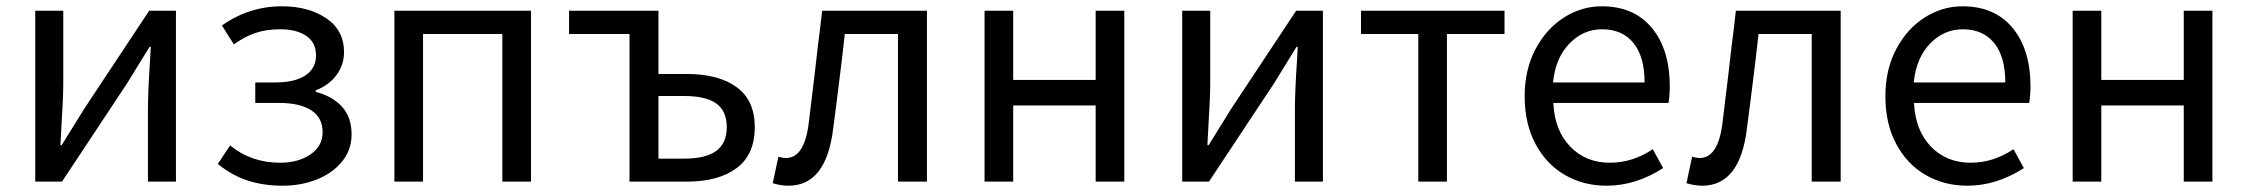

<svg xmlns="http://www.w3.org/2000/svg" viewBox="-20 -577 7141 610"><path d="M181 -543V-316Q181 -266 176 -191L172 -116H176L248 -232L454 -543H539V0H450V-227Q450 -287 457 -390L459 -428H455L383 -311L177 0H92V-543Z M672 -56 711 -115Q778 -60 870 -60Q928 -60 966.5 -86.5Q1005 -113 1005 -157Q1005 -203 969 -226.5Q933 -250 866 -250H791V-315H853Q917 -315 950.5 -337.5Q984 -360 984 -401Q984 -442 953 -463Q922 -484 871 -484Q826 -484 792 -472.5Q758 -461 723 -436L685 -496Q771 -557 876 -557Q960 -557 1016.5 -519Q1073 -481 1073 -411Q1073 -371 1049 -338.5Q1025 -306 983 -290V-285Q1035 -272 1066 -238.5Q1097 -205 1097 -150Q1097 -101 1067 -64Q1037 -27 987 -7Q937 13 878 13Q818 13 768 -3Q718 -19 672 -56Z M1233 -543H1667V0H1576V-469H1324V0H1233Z M1788 -469V-543H2072V-342H2162Q2263 -342 2320.5 -300Q2378 -258 2378 -173Q2378 -86 2320.5 -43Q2263 0 2162 0H1980V-469ZM2289 -173Q2289 -224 2256 -248Q2223 -272 2153 -272H2072V-73H2153Q2222 -73 2255.5 -97.5Q2289 -122 2289 -173Z M2435 5 2453 -79Q2467 -75 2477 -75Q2537 -75 2550 -191Q2570 -353 2579 -435Q2584 -471 2592 -543H2925V0H2833V-469H2664L2655 -390Q2637 -242 2627 -168Q2605 13 2485 13Q2461 13 2435 5Z M3108 -543H3199V-323H3461V-543H3552V0H3461V-242H3199V0H3108Z M3825 -543V-316Q3825 -266 3820 -191L3816 -116H3820L3892 -232L4098 -543H4183V0H4094V-227Q4094 -287 4101 -390L4103 -428H4099L4027 -311L3821 0H3736V-543Z M4486 -469H4304V-543H4760V-469H4577V0H4486Z M4824 -271Q4824 -356 4858.5 -421Q4893 -486 4949 -521.5Q5005 -557 5069 -557Q5171 -557 5228 -488.5Q5285 -420 5285 -302Q5285 -276 5281 -250H4915Q4919 -163 4968.5 -111.5Q5018 -60 5095 -60Q5167 -60 5231 -103L5264 -43Q5177 13 5084 13Q5011 13 4952 -21Q4893 -55 4858.5 -119.5Q4824 -184 4824 -271ZM5070 -484Q5010 -484 4966 -438.5Q4922 -393 4914 -315H5205Q5205 -397 5169.5 -440.5Q5134 -484 5070 -484Z M5338 5 5356 -79Q5370 -75 5380 -75Q5440 -75 5453 -191Q5473 -353 5482 -435Q5487 -471 5495 -543H5828V0H5736V-469H5567L5558 -390Q5540 -242 5530 -168Q5508 13 5388 13Q5364 13 5338 5Z M5970 -271Q5970 -356 6004.5 -421Q6039 -486 6095 -521.5Q6151 -557 6215 -557Q6317 -557 6374 -488.5Q6431 -420 6431 -302Q6431 -276 6427 -250H6061Q6065 -163 6114.5 -111.5Q6164 -60 6241 -60Q6313 -60 6377 -103L6410 -43Q6323 13 6230 13Q6157 13 6098 -21Q6039 -55 6004.5 -119.5Q5970 -184 5970 -271ZM6216 -484Q6156 -484 6112 -438.5Q6068 -393 6060 -315H6351Q6351 -397 6315.5 -440.5Q6280 -484 6216 -484Z M6565 -543H6656V-323H6918V-543H7009V0H6918V-242H6656V0H6565Z"/></svg>

Font: Noto Sans SC
Style: Regular
Weight: 400
Designer: Ryoko NISHIZUKA ____ (kana & ideographs); Paul D. Hunt (Latin, Greek & Cyrillic); Wenlong ZHANG ___ (bopomofo); Sandoll 
Foundry: Adobe Systems Incorporated
Version: Version 1.004